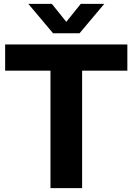

<svg xmlns="http://www.w3.org/2000/svg" viewBox="-20 -969 682 989"><path d="M240 0V-605H6.5V-740H636V-605H403V0ZM253.5 -797.5 126 -949H247L334 -841H309L396 -949H517L389.5 -797.5Z"/></svg>

Font: Encode Sans SC Condensed Thin
Style: Bold
Weight: 700
Version: Version 3.002